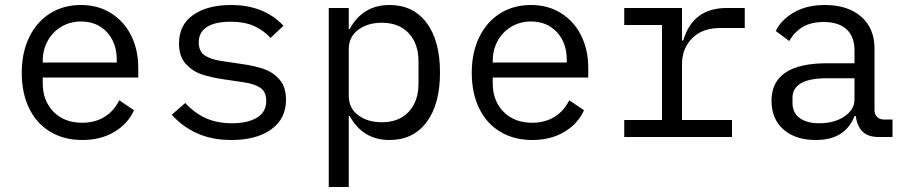

<svg xmlns="http://www.w3.org/2000/svg" viewBox="-20 -548 3640 768"><path d="M67 -257Q67 -338 97 -399.5Q127 -461 180.5 -494.5Q234 -528 304 -528Q372 -528 424 -495.5Q476 -463 504.5 -406Q533 -349 533 -276V-238H151V-214Q151 -145 194 -101Q237 -57 309 -57Q360 -57 398 -80.5Q436 -104 457 -147L516 -107Q492 -53 437.5 -20.5Q383 12 309 12Q236 12 181 -21Q126 -54 96.5 -115Q67 -176 67 -257ZM151 -305V-298H447V-309Q447 -377 407.5 -419.5Q368 -462 304 -462Q261 -462 226 -441.5Q191 -421 171 -385Q151 -349 151 -305Z M667 -89 721 -136Q759 -95 804 -75Q849 -55 908 -55Q971 -55 1008 -77.5Q1045 -100 1045 -144Q1045 -181 1021 -197Q997 -213 954 -219L873 -231Q824 -238 787 -250.5Q750 -263 723 -292.5Q696 -322 696 -374Q696 -449 753 -488.5Q810 -528 904 -528Q1036 -528 1114 -445L1062 -396Q1039 -423 1000.5 -442Q962 -461 901 -461Q840 -461 807.5 -440Q775 -419 775 -379Q775 -342 799.5 -326Q824 -310 866 -304L947 -292Q997 -285 1034 -272.5Q1071 -260 1097.5 -230.5Q1124 -201 1124 -149Q1124 -73 1065 -30.5Q1006 12 906 12Q828 12 769 -14.5Q710 -41 667 -89Z M1295 -516H1375V-432H1379Q1404 -479 1444 -503.5Q1484 -528 1538 -528Q1633 -528 1686.5 -456.5Q1740 -385 1740 -258Q1740 -131 1686.5 -59.5Q1633 12 1538 12Q1484 12 1444 -12.5Q1404 -37 1379 -84H1375V200H1295ZM1654 -214V-302Q1654 -373 1615 -415Q1576 -457 1507 -457Q1451 -457 1413 -429Q1375 -401 1375 -351V-165Q1375 -115 1413 -87Q1451 -59 1507 -59Q1576 -59 1615 -101Q1654 -143 1654 -214Z M1867 -257Q1867 -338 1897 -399.5Q1927 -461 1980.5 -494.5Q2034 -528 2104 -528Q2172 -528 2224 -495.5Q2276 -463 2304.5 -406Q2333 -349 2333 -276V-238H1951V-214Q1951 -145 1994 -101Q2037 -57 2109 -57Q2160 -57 2198 -80.5Q2236 -104 2257 -147L2316 -107Q2292 -53 2237.5 -20.5Q2183 12 2109 12Q2036 12 1981 -21Q1926 -54 1896.5 -115Q1867 -176 1867 -257ZM1951 -305V-298H2247V-309Q2247 -377 2207.5 -419.5Q2168 -462 2104 -462Q2061 -462 2026 -441.5Q1991 -421 1971 -385Q1951 -349 1951 -305Z M2477 -68H2628V-448H2477V-516H2708V-386H2713Q2751 -516 2887 -516H2959V-436H2862Q2789 -436 2748.5 -395Q2708 -354 2708 -291V-68H2908V0H2477Z M3495 0Q3451 0 3429.5 -22.5Q3408 -45 3403 -84H3398Q3381 -38 3342.5 -13Q3304 12 3243 12Q3162 12 3114 -30Q3066 -72 3066 -145Q3066 -295 3288 -295H3398V-346Q3398 -402 3366 -431Q3334 -460 3275 -460Q3225 -460 3191.5 -440.5Q3158 -421 3137 -384L3083 -424Q3104 -468 3155 -498Q3206 -528 3280 -528Q3371 -528 3424.5 -481.5Q3478 -435 3478 -354V-106Q3478 -91 3488.5 -80.5Q3499 -70 3514 -70H3550V0ZM3398 -150V-235H3288Q3218 -235 3184 -215Q3150 -195 3150 -157V-136Q3150 -97 3178.5 -76Q3207 -55 3257 -55Q3318 -55 3358 -82.5Q3398 -110 3398 -150Z"/></svg>

Font: iA Writer Duo V
Style: Regular
Weight: 400
Designer: Mike Abbink, Paul van der Laan, Pieter van Rosmalen, Oliver Reichenstein
Foundry: Information Architects Inc.
Version: Version 2.000